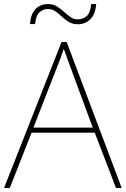

<svg xmlns="http://www.w3.org/2000/svg" viewBox="-20 -922 617 942"><path d="M549 0 445 -271H135L28 0H0L282 -716H307L577 0ZM325 -594Q319 -611 311 -632.5Q303 -654 293 -682Q286 -660 277 -636.5Q268 -613 260 -593L144 -296H435ZM127 -804Q131 -854 154.5 -878Q178 -902 216 -902Q241 -902 259.5 -890.5Q278 -879 293.5 -864.5Q309 -850 325.5 -838.5Q342 -827 362 -827Q384 -827 403.5 -841.5Q423 -856 427 -902H452Q448 -853 423.5 -828Q399 -803 361 -803Q336 -803 317.5 -814.5Q299 -826 283.5 -840.5Q268 -855 252 -866.5Q236 -878 214 -878Q194 -878 175.5 -863.5Q157 -849 152 -804Z"/></svg>

Font: Noto Sans Thaana Thin
Style: Regular
Weight: 100
Designer: David Williams
Foundry: Google Inc.
Version: Version 3.001; ttfautohint (v1.8.4.7-5d5b)